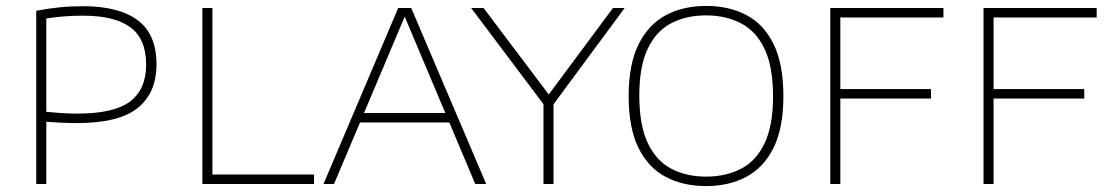

<svg xmlns="http://www.w3.org/2000/svg" viewBox="-20 -622 3760 649"><path d="M102.5 0V-585.5Q143.5 -593.5 180.8 -597.2Q218 -601 261 -601Q381.5 -601 445.2 -553.8Q509 -506.5 509 -404.5Q509 -308 445.5 -257Q382 -206 240.5 -206Q213 -206 187 -207.2Q161 -208.5 136.5 -210.5V0ZM241 -238Q366 -238 420 -279.2Q474 -320.5 474 -403.5Q474 -490 421 -529.5Q368 -569 261.5 -569Q225.5 -569 195 -566.5Q164.5 -564 136.5 -559.5V-244Q161.5 -241.5 186.5 -239.8Q211.5 -238 241 -238Z M664 0V-595H698V-32H1041.5V0Z M1073.5 0 1326 -595H1370L1623.5 0H1586.5L1343 -577.5H1353L1109 0ZM1186 -208 1196 -240H1501L1510 -208Z M1817 0V-285.5L1826 -258L1572.5 -595H1614.5L1843 -292H1827L2052 -595H2091.5L1842.5 -258L1851 -285.5V0Z M2366.5 7Q2289 7 2230 -24.2Q2171 -55.5 2138 -122.5Q2105 -189.5 2105 -297Q2105 -405 2138.5 -472.2Q2172 -539.5 2231 -570.8Q2290 -602 2366.5 -602Q2444.5 -602 2503.5 -570.8Q2562.5 -539.5 2595.2 -472.2Q2628 -405 2628 -297Q2628 -189.5 2594.8 -122.5Q2561.5 -55.5 2502.5 -24.2Q2443.5 7 2366.5 7ZM2366.5 -25Q2433.5 -25 2484.8 -51.5Q2536 -78 2564.5 -137.8Q2593 -197.5 2593 -296Q2593 -396.5 2564.5 -456.5Q2536 -516.5 2484.8 -543.2Q2433.5 -570 2366.5 -570Q2299.5 -570 2248.8 -543.5Q2198 -517 2169.5 -457.5Q2141 -398 2141 -299Q2141 -199 2169.5 -138.8Q2198 -78.5 2248.8 -51.8Q2299.5 -25 2366.5 -25Z M2786.5 0V-595H3169V-563H2820.5V0ZM2815 -289V-321H3127V-289Z M3304.5 0V-595H3687V-563H3338.5V0ZM3333 -289V-321H3645V-289Z"/></svg>

Font: Encode Sans SC SemiExpanded Thin
Style: Regular
Weight: 250
Width: 6
Designer: Multiple Designers
Foundry: Impallari Type
Version: Version 3.002